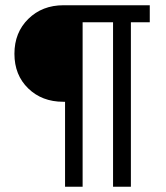

<svg xmlns="http://www.w3.org/2000/svg" viewBox="-20 -712 633 732"><path d="M411 0V-627H295V0H228V-324H221Q140 -324 87.5 -375Q35 -426 35 -507Q35 -588 88 -640Q141 -692 222 -692H551V-627H479V0Z"/></svg>

Font: TitilliumWeb-Regular
Style: Regular
Weight: 400
Version: Version 1.001;PS 57.000;hotconv 1.0.70;makeotf.lib2.5.55311